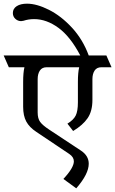

<svg xmlns="http://www.w3.org/2000/svg" viewBox="-50 -872 627 1045"><path d="M0 0ZM502 -506Q477 -506 465 -488Q453 -470 453 -441V-328Q453 -267 427 -229Q401 -191 348 -159L317 -199Q350 -219 362 -243Q374 -267 374 -315V-426Q374 -477 381 -506H204Q179 -506 167 -488Q155 -470 155 -441V-260Q155 -227 168.5 -208.5Q182 -190 217 -167L391 -52Q433 -24 433 19Q433 75 365 153L295 102Q352 41 352 6Q352 -17 327 -34L148 -154Q110 -179 93 -210.5Q76 -242 76 -291V-426Q76 -477 83 -506H-2L-30 -570H529L557 -506ZM136 -768Q105 -768 78 -759Q70 -757 65 -757Q47 -757 33.5 -769.5Q20 -782 20 -801Q20 -825 41 -838.5Q62 -852 97 -852Q150 -852 216.5 -818.5Q283 -785 342 -721Q401 -657 433 -570H387Q333 -673 268 -720.5Q203 -768 136 -768Z"/></svg>

Font: Sumana
Style: Regular
Weight: 400
Designer: Cyreal, Alexei Vanyashin (Devanagari), Olga Karpushina (Latin)
Foundry: Cyreal
Version: Version 1.015;PS 001.015;hotconv 1.0.70;makeotf.lib2.5.58329